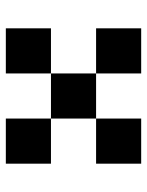

<svg xmlns="http://www.w3.org/2000/svg" viewBox="58 -567 509 665"><g transform="rotate(-90 312.5 -234.5)"><path d="M78.1 -468.8H234.4V-312.5H390.6V-468.8H546.9V-312.5H390.6V-156.2H546.9V0H390.6V-156.2H234.4V0H78.1V-156.2H234.4V-312.5H78.1Z"/></g></svg>

Font: Sorena-Fanum Normal
Style: Regular
Weight: 400
Designer: Mohammad Darvishi
Version: Version 1.000;March 20, 2024;FontCreator 15.0.0.2958 64-bit